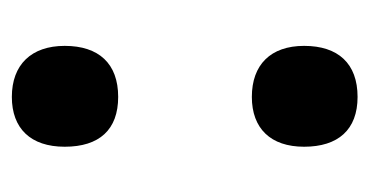

<svg xmlns="http://www.w3.org/2000/svg" viewBox="-166 -496 609 316"><g transform="rotate(90 138.0 -337.5)"><path d="M139 -448C191 -448 221 -479 221 -534C221 -590 193 -622 139 -622C84 -622 55 -590 55 -534C55 -479 86 -448 139 -448ZM139 -53C191 -53 221 -84 221 -140C221 -197 193 -228 139 -228C84 -228 55 -196 55 -140C55 -85 86 -53 139 -53Z"/></g></svg>

Font: Noto Sans Malayalam UI ExtraCondensed ExtraBold
Style: Regular
Weight: 800
Width: 2
Designer: Jelle Bosma - Monotype Design Team
Foundry: Monotype Imaging Inc.
Version: Version 2.104